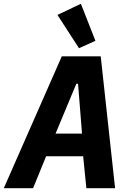

<svg xmlns="http://www.w3.org/2000/svg" viewBox="-57 -996 677 1016"><path d="M400 0 383 -169H187L118 0H-37L270 -698H476L552 0ZM356 -553H347L237 -289H377ZM247 -917 371 -976 448 -780 361 -741Z"/></svg>

Font: IBM Plex Mono
Style: Bold Italic
Weight: 700
Italic angle: -9°
Monospace: yes
Designer: Mike Abbink, Paul van der Laan, Pieter van Rosmalen
Foundry: Bold Monday
Version: Version 2.3